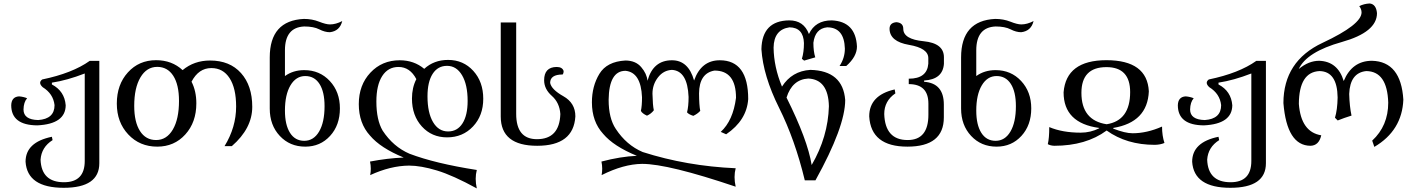

<svg xmlns="http://www.w3.org/2000/svg" viewBox="-20 -825 8060 1093"><path d="M342.8 244.1Q135.3 244.1 125.5 95.7Q125.5 -15.6 275.4 -46.4L279.3 -27.3Q215.8 12.7 210.9 84Q215.8 212.4 344.2 212.4Q462.4 212.4 462.4 91.3V-406.7Q362.3 -367.7 275.4 -354.5V-344.2Q347.7 -306.2 354 -225.6Q353 -119.1 192.4 -111.3Q43.9 -112.3 43.9 -226.1Q45.4 -273.9 88.9 -276.4Q115.7 -273.9 134.3 -265.6Q114.7 -243.7 113.8 -201.7Q113.8 -143.6 197.3 -141.6Q290.5 -147.9 290.5 -226.6Q283.2 -291.5 223.1 -328.6Q208.5 -341.8 208.5 -353.5Q208.5 -363.8 220.2 -372.6Q392.1 -408.2 490.7 -478.5H545.4V104Q545.4 244.1 342.8 244.1Z M868.7 -27.8Q928.7 -27.8 963.9 -87.6Q999 -147.5 999 -250.5Q999 -342.8 966.3 -393.6Q933.6 -444.3 875 -444.3Q814.9 -444.3 779.5 -384.5Q744.1 -324.7 744.1 -222.2Q744.1 -130.4 776.9 -79.1Q809.6 -27.8 868.7 -27.8ZM875 9.8Q775.4 9.8 710.2 -59.6Q645 -128.9 645 -235.4Q645 -343.3 708 -412.8Q771 -482.4 868.7 -482.4Q958.5 -482.4 1019.5 -425.8Q1085 -480.5 1175.8 -480.5Q1288.1 -480.5 1352.1 -408.9Q1416 -337.4 1416 -216.8Q1416 -94.2 1299.8 6.8H1258.3Q1324.2 -100.6 1324.2 -218.3Q1324.2 -322.3 1287.1 -379.9Q1250 -437.5 1183.1 -437.5Q1110.8 -437.5 1070.3 -359.9Q1097.7 -306.6 1097.7 -236.8Q1097.7 -128.9 1034.9 -59.6Q972.2 9.8 875 9.8Z M1711.9 -23.4Q1765.6 -23.4 1796.6 -76.2Q1827.6 -128.9 1827.6 -220.7Q1827.6 -302.2 1798.8 -347.2Q1770 -392.1 1717.8 -392.1Q1665 -392.1 1633.5 -339.1Q1602.1 -286.1 1602.1 -195.3Q1602.1 -114.3 1630.9 -68.8Q1659.7 -23.4 1711.9 -23.4ZM1717.8 9.8Q1629.9 9.8 1572.8 -51.3Q1515.6 -112.3 1515.6 -207V-498Q1515.6 -708 1710 -717.3Q1756.8 -717.3 1796.1 -701.7Q1835.4 -686 1858.4 -686Q1891.6 -686 1928.2 -705.1Q1914.6 -648.4 1857.9 -641.6Q1829.1 -641.6 1797.4 -658Q1765.6 -674.3 1711.9 -674.3Q1602.1 -669.4 1602.1 -538.6V-392.1Q1648.9 -425.8 1711.9 -425.8Q1799.8 -425.8 1857.4 -364Q1915 -302.2 1915 -208Q1915 -112.3 1859.1 -51.3Q1803.2 9.8 1717.8 9.8Z M2530.8 -76.7Q2583.5 -76.7 2612.8 -122.6Q2642.1 -168.5 2642.1 -250.5Q2642.1 -342.8 2610.4 -396.5Q2578.6 -450.2 2524.9 -450.2Q2472.2 -450.2 2442.9 -404.5Q2413.6 -358.9 2413.6 -276.4Q2413.6 -183.6 2445.1 -130.1Q2476.6 -76.7 2530.8 -76.7ZM2694.3 247.6Q2559.1 173.3 2467.3 145.5Q2375.5 117.7 2308.6 117.7Q2202.6 118.7 2087.4 171.9Q2090.8 153.3 2090.8 135.3Q2090.8 114.7 2086.4 94.7Q2185.5 75.7 2278.3 71.8Q2146 17.6 2086.4 -53.2Q2022.5 -123 2022.5 -232.4Q2022.5 -340.8 2088.6 -411.4Q2154.8 -481.9 2255.4 -481.9Q2336.9 -481.9 2395 -433.1Q2450.2 -483.9 2530.8 -483.9Q2617.7 -483.9 2674.3 -421.6Q2731 -359.4 2731 -262.7Q2731 -167 2672.6 -105Q2614.3 -43 2524.9 -43Q2438 -43 2381.6 -105Q2325.2 -167 2325.2 -263.7Q2325.2 -326.2 2350.1 -374.5Q2314 -443.8 2248.5 -443.8Q2189 -443.8 2155.8 -392.1Q2122.6 -340.3 2122.6 -247.1Q2122.6 -142.1 2158.2 -81.5Q2218.8 10.7 2311.5 50.3Q2457 105.5 2694.3 142.6Q2688 166.5 2688 192.9Q2688 219.2 2694.3 247.6Z M3038.1 4.9Q2830.6 4.9 2830.6 -161.6V-697.3H2918.5V-176.8Q2918.5 -32.7 3036.6 -32.7Q3165 -32.7 3169.9 -175.8Q3165.5 -240.2 3121.6 -279.1Q3077.6 -317.9 3077.6 -368.2Q3077.6 -442.9 3148.4 -443.8Q3181.2 -443.8 3188.5 -420.9Q3188.5 -406.7 3182.6 -400.9Q3111.8 -400.9 3111.8 -353Q3119.1 -315.4 3187.3 -277.1Q3255.4 -238.8 3255.4 -162.6Q3245.6 4.9 3038.1 4.9Z M4168 237.8Q3783.7 107.9 3635.7 107.9Q3529.8 108.9 3404.8 171.9Q3408.2 153.3 3408.2 135.3Q3408.2 114.7 3403.8 94.7Q3512.7 65.9 3605.5 62Q3473.1 7.8 3413.6 -63Q3349.6 -132.8 3349.6 -242.2Q3349.6 -334.5 3392.1 -404.5Q3434.6 -474.6 3540 -480.5Q3598.1 -480.5 3630.1 -443.1Q3662.1 -405.8 3666 -365.2Q3697.8 -481.9 3805.2 -481.9Q3898.9 -481.9 3931.2 -366.7Q3971.7 -481.9 4077.6 -481.9Q4239.3 -481.9 4239.3 -260.7Q4231 -140.1 4113.8 -60.5L4083 -74.2Q4153.3 -138.7 4169.9 -268.1Q4169.9 -423.3 4047.4 -423.3Q3960.4 -408.2 3959.5 -293Q3960 -224.1 3966.3 -193.8Q3950.7 -176.8 3926.8 -165.5Q3900.4 -173.8 3891.1 -185.5Q3899.9 -219.2 3899.9 -272.9Q3894 -421.9 3805.2 -427.2Q3756.8 -424.8 3725.6 -384.3Q3694.3 -343.8 3694.3 -291.5Q3695.8 -224.6 3702.1 -197.3Q3687 -177.2 3663.1 -166.5Q3635.3 -179.2 3628.4 -193.8Q3634.8 -221.7 3634.8 -271.5Q3628.9 -413.1 3541 -421.9Q3446.8 -421.9 3444.8 -256.8Q3444.8 -151.9 3485.4 -91.3Q3545.9 1 3638.7 40.5Q3889.6 120.6 4168 132.8Q4161.6 156.7 4161.6 183.1Q4161.6 209.5 4168 237.8Z M4600.6 114.3Q4693.8 -45.9 4698.7 -220.2Q4695.3 -373 4581.1 -377.9Q4489.7 -372.6 4457.5 -269.5Q4577.6 -28.8 4600.6 114.3ZM4622.1 201.7H4561.5Q4505.9 -29.3 4415 -211.4Q4324.2 -393.6 4314.5 -544.9Q4317.9 -707.5 4473.1 -709Q4555.7 -709 4585 -631.3Q4621.1 -709 4714.8 -709Q4851.6 -703.1 4858.4 -560.1Q4858.4 -502.9 4797.4 -449.2H4759.3Q4789.6 -495.1 4789.6 -548.3Q4786.1 -669.4 4688.5 -669.4Q4620.6 -662.6 4610.4 -581.5Q4610.4 -531.7 4621.1 -498.5L4557.6 -480L4544.9 -490.2Q4556.6 -527.8 4556.6 -579.6Q4553.7 -668.5 4474.1 -669.4Q4385.3 -656.7 4383.8 -553.7Q4385.3 -443.4 4431.6 -332Q4487.8 -420.4 4592.8 -427.2Q4778.3 -422.9 4791.5 -255.9Q4791.5 -104 4622.1 201.7Z M5145.5 9.8Q4938 9.8 4928.2 -162.6Q4928.2 -282.7 5073.2 -315.9L5077.1 -293.5Q5013.7 -250.5 5013.7 -175.8Q5018.6 -27.8 5147 -27.8Q5265.1 -27.8 5265.1 -171.9V-234.9Q5265.1 -346.2 5153.3 -346.2V-377Q5257.8 -377 5264.6 -462.4V-494.1Q5264.6 -550.8 5154.8 -569.6Q5044.9 -588.4 5043.9 -661.1Q5043.9 -695.3 5083 -698.7Q5122.1 -695.3 5122.1 -661.1Q5122.1 -601.6 5237.8 -590.3Q5353.5 -579.1 5353.5 -499V-461.4Q5346.7 -372.6 5240.7 -366.7V-359.4Q5353 -351.6 5353 -229.5V-156.7Q5353 9.8 5145.5 9.8Z M5647.5 -23.4Q5701.2 -23.4 5732.2 -76.2Q5763.2 -128.9 5763.2 -220.7Q5763.2 -302.2 5734.4 -347.2Q5705.6 -392.1 5653.3 -392.1Q5600.6 -392.1 5569.1 -339.1Q5537.6 -286.1 5537.6 -195.3Q5537.6 -114.3 5566.4 -68.8Q5595.2 -23.4 5647.5 -23.4ZM5653.3 9.8Q5565.4 9.8 5508.3 -51.3Q5451.2 -112.3 5451.2 -207V-498Q5451.2 -708 5645.5 -717.3Q5692.4 -717.3 5731.7 -701.7Q5771 -686 5793.9 -686Q5827.1 -686 5863.8 -705.1Q5850.1 -648.4 5793.5 -641.6Q5764.6 -641.6 5732.9 -658Q5701.2 -674.3 5647.5 -674.3Q5537.6 -669.4 5537.6 -538.6V-392.1Q5584.5 -425.8 5647.5 -425.8Q5735.4 -425.8 5793 -364Q5850.6 -302.2 5850.6 -208Q5850.6 -112.3 5794.7 -51.3Q5738.8 9.8 5653.3 9.8Z M5981.4 4.9Q5959 3.9 5944.8 -4.4Q5953.1 -38.1 5953.1 -101.6Q6027.8 -69.8 6132.3 -69.8Q6188 -69.8 6237.3 -94.7V-96.7Q6034.7 -124 6034.7 -299.3Q6049.3 -481.9 6278.3 -482.4Q6510.7 -482.4 6520 -305.2Q6512.7 -128.9 6317.4 -96.7V-92.8Q6384.8 -66.4 6427.7 -66.4Q6508.8 -66.4 6595.2 -104.5Q6595.2 -52.2 6608.9 -11.2Q6585.4 -1 6553.7 -0.5Q6393.6 -0.5 6279.8 -82Q6162.1 4.9 5981.4 4.9ZM6279.8 -117.7Q6413.6 -138.7 6413.6 -300.8Q6413.6 -442.9 6278.8 -442.9Q6136.2 -442.9 6136.2 -296.4Q6136.2 -139.6 6279.8 -117.7Z M6983.9 244.1Q6776.4 244.1 6766.6 95.7Q6766.6 -15.6 6916.5 -46.4L6920.4 -27.3Q6856.9 12.7 6852.1 84Q6856.9 212.4 6985.4 212.4Q7103.5 212.4 7103.5 91.3V-406.7Q7003.4 -367.7 6916.5 -354.5V-344.2Q6988.8 -306.2 6995.1 -225.6Q6994.1 -119.1 6833.5 -111.3Q6685.1 -112.3 6685.1 -226.1Q6686.5 -273.9 6730 -276.4Q6756.8 -273.9 6775.4 -265.6Q6755.9 -243.7 6754.9 -201.7Q6754.9 -143.6 6838.4 -141.6Q6931.6 -147.9 6931.6 -226.6Q6924.3 -291.5 6864.3 -328.6Q6849.6 -341.8 6849.6 -353.5Q6849.6 -363.8 6861.3 -372.6Q7033.2 -408.2 7131.8 -478.5H7186.5V104Q7186.5 244.1 6983.9 244.1Z M7803.7 11.2 7791.5 -24.4Q7882.8 -108.9 7882.8 -240.7Q7877.4 -419.4 7757.3 -420.4Q7665 -410.6 7660.6 -290Q7662.6 -218.3 7673.8 -167Q7631.3 -153.8 7595.2 -139.2L7579.6 -154.8Q7593.3 -199.2 7594.7 -270Q7592.8 -418.5 7491.7 -420.4Q7375 -415 7374 -233.4Q7386.2 -73.2 7501.5 -54.7Q7488.3 3.9 7439.9 4.9Q7305.7 3.9 7286.1 -238.3Q7286.6 -477.1 7508.8 -581.1Q7731 -685.1 7731 -754.4Q7730.5 -774.4 7717.8 -790Q7744.6 -803.7 7777.3 -805.2Q7814 -801.3 7818.8 -750Q7818.8 -642.1 7618.7 -585.9Q7418.5 -529.8 7373.5 -432.1Q7429.2 -479 7490.2 -479Q7595.7 -475.1 7629.4 -363.8Q7677.2 -479 7790.5 -479Q7955.6 -474.6 7968.8 -257.8Q7961.9 -82 7803.7 11.2Z"/></svg>

Font: Almanac
Style: Regular
Weight: 400
Designer: Eden's Almanac
Version: Version 3.501;March 28, 2021;FontCreator 13.0.0.2683 64-bit